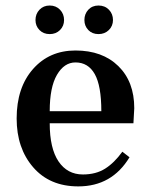

<svg xmlns="http://www.w3.org/2000/svg" viewBox="-20 -662 540 692"><path d="M107.9 -589.8Q107.9 -611.8 122.3 -627Q136.7 -642.1 159.2 -642.1Q181.6 -642.1 196.3 -627Q210.9 -611.8 210.9 -589.8Q210.9 -568.4 196.3 -553.7Q181.6 -539.1 159.2 -539.1Q136.7 -539.1 122.3 -553.7Q107.9 -568.4 107.9 -589.8ZM284.2 -589.8Q284.2 -611.8 298.3 -627Q312.5 -642.1 335 -642.1Q357.9 -642.1 372.6 -627Q387.2 -611.8 387.2 -589.8Q387.2 -568.4 372.3 -553.7Q357.4 -539.1 335 -539.1Q312.5 -539.1 298.3 -553.7Q284.2 -568.4 284.2 -589.8ZM262.2 9.8Q159.2 9.8 99.6 -59.1Q40 -127.9 40 -234.9Q40 -346.2 98.9 -413.1Q157.7 -480 252 -480Q349.1 -480 406.5 -423.8Q463.9 -367.7 463.9 -272L460.9 -217.8H159.2Q159.2 -127.4 190.9 -80.3Q222.7 -33.2 278.8 -33.2Q325.7 -33.2 358.9 -54.2Q392.1 -75.2 420.9 -115.2L446.8 -95.2Q383.3 9.8 262.2 9.8ZM159.2 -261.2H345.2Q345.2 -353 321.5 -395Q297.9 -437 252 -437Q211.4 -437 185.3 -392.3Q159.2 -347.7 159.2 -261.2Z"/></svg>

Font: El Messiri SemiBold
Style: Regular
Weight: 600
Designer: Mohamed Gaber
Foundry: Kief Type Foundry
Version: Version 2.007;PS 002.007;hotconv 1.0.88;makeotf.lib2.5.64775